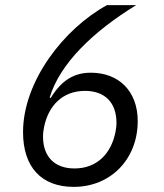

<svg xmlns="http://www.w3.org/2000/svg" viewBox="-20 -718 640 750"><path d="M268 12C413 12 518 -97 518 -245C518 -362 444 -434 335 -434C271 -434 221 -406 178 -335L174 -337C214 -470 344 -595 512 -698H398C228 -605 70 -399 70 -202C70 -66 141 12 268 12ZM271 -60C193 -60 148 -106 148 -185C148 -197 150 -211 152 -221C169 -306 225 -363 312 -363C390 -363 435 -317 435 -238C435 -226 433 -212 431 -202C414 -117 358 -60 271 -60Z"/></svg>

Font: LVC Sans
Style: Italic
Weight: 400
Italic angle: -11.31°
Designer: Mike Abbink, Paul van der Laan, Pieter van Rosmalen
Foundry: Bold Monday
Version: Version 3.0